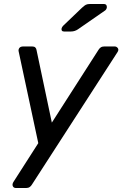

<svg xmlns="http://www.w3.org/2000/svg" viewBox="-20 -753 614 963"><path d="M60 190Q48 190 44 180Q40 170 49 157L172 -35L74 -493Q71 -503 76.5 -511.5Q82 -520 97 -520H141Q152 -520 157 -515Q162 -510 163 -503L240 -138L474 -503Q478 -510 485 -515Q492 -520 503 -520H555Q565 -520 571 -511.5Q577 -503 569 -491L140 173Q136 180 129 185Q122 190 111 190ZM301 -595Q286 -595 289 -611Q291 -618 297 -624L391 -714Q403 -725 410.5 -729Q418 -733 432 -733H501Q516 -733 516 -717Q515 -707 508 -701L371 -606Q355 -595 336 -595Z"/></svg>

Font: Lubike
Style: Italic
Weight: 400
Italic angle: -12°
Foundry: Honoka55
Version: Version 1.000;July 22, 2022;FontCreator 14.0.0.2862 64-bit